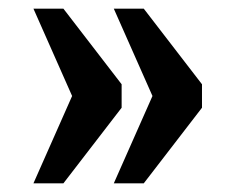

<svg xmlns="http://www.w3.org/2000/svg" viewBox="-20 -491 542 442"><path d="M242 -69 331 -270 242 -471H311L445 -297V-243L311 -69ZM57 -69 146 -270 57 -471H126L260 -297V-243L126 -69Z"/></svg>

Font: Noto Serif Georgian Condensed ExtraBold
Style: Regular
Weight: 800
Width: 3
Designer: Monotype Design Team, Akaki Razmadze
Foundry: Google LLC
Version: Version 2.003; ttfautohint (v1.8.4.7-5d5b)